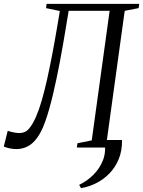

<svg xmlns="http://www.w3.org/2000/svg" viewBox="-40 -763 740 993"><path d="M591 -39Q592 16.5 574 60Q556 103.5 525.2 134.8Q494.5 166 456.5 184.8Q418.5 203.5 379 210L369.5 193Q409.5 174 443.2 140.8Q477 107.5 493.8 62.2Q510.5 17 498.5 -39ZM315 -707 300 -616Q286.5 -533 269.8 -444Q253 -355 234 -274.5Q215 -194 194.5 -136Q169.5 -64 133 -28Q96.5 8 43.5 8Q28.5 8 11 4.5Q-6.5 1 -20.5 -5L0 -86.5Q14.5 -81.5 29.2 -78.5Q44 -75.5 56.5 -75Q90.5 -74 110 -97.5Q129.5 -121 145.5 -157.5Q161.5 -194 175.8 -243Q190 -292 203.2 -351.2Q216.5 -410.5 229.5 -478.2Q242.5 -546 255 -620L269.5 -706L198 -721L201 -743H680L677 -721L605 -707L512.5 -37L587 -22L584.5 0H357.5L360.5 -22L434.5 -37L527 -707Z"/></svg>

Font: Merriweather 120pt Light
Style: Italic
Weight: 300
Italic angle: -7.8°
Version: Version 2.101